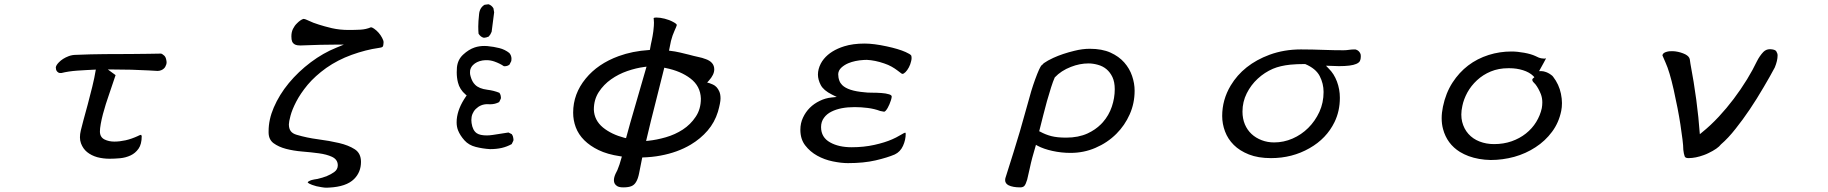

<svg xmlns="http://www.w3.org/2000/svg" viewBox="-20 -704 8540 897"><path d="M642.1 -68.4Q640.6 -72.8 639.2 -74.2Q632.8 -73.2 626.5 -69.8L626 -69.3Q594.2 -54.7 566.7 -48.6Q539.1 -42.5 513.9 -42.5Q488.8 -42.5 468.8 -52.2Q446.8 -63 446.8 -89.8Q446.8 -103 450.7 -125Q454.6 -147 460.9 -170.9Q474.6 -221.2 487.3 -256.3L520 -353Q518.6 -354.5 483.9 -379.4H506.8Q597.7 -379.4 674.3 -375L715.8 -372.6Q724.1 -372.6 732.4 -375.7Q740.7 -378.9 746.1 -384.3Q751 -389.2 752.4 -392.6Q758.3 -403.3 758.3 -413.1Q758.3 -418 756.3 -426.3Q753.9 -438 747.1 -444.3Q736.8 -453.6 731.4 -453.6Q706.1 -453.6 672.9 -452.6Q639.6 -451.7 589.4 -451.7Q539.1 -451.7 471.2 -451.2Q403.3 -450.7 336.4 -447.8H335.9Q316.9 -447.8 300.3 -441.4Q272.5 -430.7 255.4 -413.1Q242.2 -399.9 240.7 -389.2Q241.2 -381.8 242.2 -377.9Q244.6 -372.1 247.6 -369.1Q250.5 -366.2 253.7 -364.5Q256.8 -362.8 263.2 -362.8Q264.6 -362.8 266.6 -362.8Q299.8 -371.1 340.8 -374Q360.8 -375.5 380.9 -376.5Q400.9 -377.4 427.7 -378.9Q421.4 -340.3 411.1 -298.8Q389.6 -212.4 369.6 -141.6Q361.3 -110.4 357.4 -94Q353.5 -77.6 353.5 -62.5Q353.5 -47.4 358.4 -34.2Q367.7 -9.3 386.7 6.3Q406.7 22.5 434.1 30.3Q461.9 37.6 492.2 37.6Q514.2 37.6 541.5 35.2Q567.4 32.7 590.3 22Q612.3 11.7 627.2 -9.3Q642.1 -30.3 642.1 -68.4ZM639.2 -74.2Z M1387.2 -491.7Q1483.4 -495.6 1548.8 -495.6H1586.4L1551.8 -481.4Q1489.7 -456.5 1431.9 -413.1Q1374 -369.6 1329.3 -315.7Q1284.7 -261.7 1258.8 -201.2Q1234.9 -145.5 1234.9 -91.3Q1234.9 -87.4 1234.9 -83Q1235.8 -51.8 1257.8 -35.2Q1281.7 -17.6 1316.4 -8.5Q1351.1 0.5 1391.6 3.9Q1433.6 7.3 1469.7 12.2Q1505.9 17.1 1530.3 28.3Q1558.1 41 1558.1 68.4Q1558.1 87.9 1541 100.1Q1525.9 110.8 1507.3 118.4Q1488.8 126 1461.9 132.3H1460.9Q1449.2 133.8 1435.5 137.2Q1427.7 139.6 1421.9 143.6L1419.4 145Q1418 147 1417.5 148.9Q1421.4 153.3 1438 159.7Q1457 167 1481.4 170.4Q1495.6 172.9 1504.4 172.9Q1513.2 172.9 1517.1 172.4Q1598.1 168.5 1634.3 132.3Q1666.5 100.1 1666.5 52.2Q1666.5 12.2 1637.5 -6.6Q1608.4 -25.4 1563.7 -35.9Q1519 -46.4 1466.3 -53.2Q1413.6 -60.1 1366.2 -74.2Q1347.2 -79.6 1338.4 -91.3Q1329.6 -103 1329.6 -123Q1329.6 -134.8 1337.2 -163.3Q1344.7 -191.9 1364 -229.2Q1383.3 -266.6 1417.5 -308.1Q1452.1 -349.1 1504.4 -386.7Q1558.1 -424.3 1623 -447.8Q1689.5 -471.7 1749 -480Q1762.2 -481.4 1767.6 -485.4L1770 -490.2Q1771.5 -496.1 1772 -506.8Q1772 -514.6 1765.1 -527.3Q1751.5 -553.2 1728 -569.8Q1719.7 -575.7 1713.4 -576.7Q1690.4 -566.9 1664.1 -565.4Q1637.7 -564 1609.4 -564Q1567.4 -564 1530.8 -572.3Q1494.1 -581.1 1470.2 -588.9Q1441.4 -597.7 1423.6 -606.7Q1405.8 -615.7 1397 -615.7Q1382.3 -610.4 1367.2 -594.7Q1356.4 -584.5 1348.6 -568.8Q1341.3 -553.7 1341.3 -534.2Q1341.3 -518.1 1344.7 -510.3Q1349.1 -499.5 1361.3 -494.6Q1368.7 -491.7 1381.3 -491.7Q1384.3 -491.7 1387.2 -491.7Z M2256.8 -217.3 2269.5 -216.8Q2293 -216.8 2312 -227.1L2319.8 -243.2Q2320.3 -245.1 2320.3 -249.3Q2320.3 -253.4 2318.6 -259.3Q2316.9 -265.1 2313 -270.5Q2286.1 -281.2 2256.8 -284.7Q2217.8 -289.6 2199.7 -308.1Q2185.5 -321.8 2178.7 -346.7Q2175.8 -356.4 2175.8 -363.3Q2175.8 -370.1 2176.3 -374.5Q2178.7 -388.7 2189.5 -399.9Q2206.1 -416.5 2233.4 -421.4Q2243.7 -422.9 2253.4 -422.9Q2272 -422.9 2290 -416.5Q2315.9 -407.2 2333.5 -395Q2335.4 -394.5 2336.9 -394.5Q2351.1 -394.5 2360.4 -402.3L2368.7 -418.9Q2369.6 -423.8 2369.6 -429.2Q2369.6 -444.8 2359.4 -456.5Q2338.9 -472.7 2313.2 -479.2Q2287.6 -485.8 2256.3 -488.8Q2249 -489.3 2242.2 -489.3Q2219.2 -489.3 2197.8 -482.4Q2169.9 -473.1 2143.6 -448.7Q2118.2 -425.3 2114.7 -388.7Q2113.8 -377.4 2113.8 -366.2Q2113.8 -340.8 2119.6 -318.4Q2127.4 -286.1 2155.3 -262.2L2160.2 -258.3L2156.2 -252.4Q2118.7 -198.2 2113.8 -146Q2113.3 -139.2 2113.3 -132.3Q2113.3 -111.8 2120.1 -94.7Q2129.4 -71.3 2149.9 -48.3Q2169.9 -25.9 2202.6 -17.6Q2235.4 -9.3 2269.5 -7.3Q2299.3 -7.3 2324 -12.9Q2348.6 -18.6 2370.6 -30.8L2378.4 -46.9Q2378.9 -49.3 2378.9 -52.2Q2378.9 -55.2 2377.9 -59.6Q2377 -68.8 2371.1 -77.1L2355.5 -85Q2322.8 -79.6 2282.7 -73.7Q2266.1 -71.3 2254.4 -71.3Q2222.7 -71.3 2207.5 -81.5Q2188 -94.7 2183.1 -129.4Q2182.1 -136.7 2182.1 -143.1Q2182.1 -173.8 2202.6 -194.8Q2225.6 -217.3 2256.8 -217.3ZM2239.3 -527.8Q2240.2 -527.8 2243.2 -527.8Q2246.1 -527.8 2251.5 -529.1Q2256.8 -530.3 2263.2 -533.2Q2272 -542.5 2276.9 -555.7L2288.6 -646.5L2285.2 -665.5Q2276.4 -679.7 2262.2 -684.1L2243.7 -681.6Q2221.2 -668 2218.3 -638.7Q2214.4 -602.1 2214.4 -580.6Q2214.4 -559.1 2215.8 -546.4Q2225.6 -531.2 2239.3 -527.8Z M3034.7 -583Q3032.7 -555.7 3028.8 -535.6Q3027.3 -527.3 3025.4 -518.1Q3021 -499.5 3016.1 -470.7Q2972.7 -467.8 2937.7 -460.7Q2902.8 -453.6 2870.6 -441.9Q2772.9 -406.2 2716.3 -336.9Q2657.7 -265.6 2657.7 -177.7Q2657.7 -142.1 2669.9 -109.4Q2682.6 -75.7 2709.7 -48.8Q2736.8 -22 2776.4 -2.9Q2817.4 17.1 2877 25.9L2885.3 27.3Q2873.5 70.3 2864.3 90.8Q2859.9 99.6 2855.5 108.4Q2848.1 125 2848.1 138.2Q2848.1 156.7 2864.3 166Q2874 171.4 2891.6 171.4Q2916.5 171.4 2930.2 165.5Q2943.4 160.2 2951.7 146Q2960.9 130.9 2965.8 105.5Q2971.2 78.6 2980.5 31.7Q3027.3 30.3 3065.9 22.9Q3145.5 8.3 3207 -28.3Q3252.9 -55.7 3285.9 -94Q3318.8 -132.3 3334 -181.6Q3346.2 -224.1 3346.2 -244.1Q3346.2 -264.2 3340.3 -276.9Q3330.1 -300.3 3310.5 -309.1Q3301.3 -313.5 3294.9 -315.4L3283.7 -318.4L3291.5 -327.1Q3316.9 -355 3316.9 -379.9Q3316.9 -414.6 3274.9 -428.7H3274.4Q3263.2 -433.6 3241.7 -438Q3218.8 -442.9 3200.2 -448.2Q3183.6 -452.6 3157.7 -458.5Q3131.8 -464.4 3113.3 -466.3L3105.5 -467.3Q3113.3 -506.3 3114.7 -512.7Q3121.6 -539.6 3130.9 -559.6Q3140.6 -580.6 3142.1 -587.4Q3141.6 -589.4 3138.2 -592.8Q3134.8 -596.2 3125.5 -601.1Q3106.9 -611.3 3085.2 -616.7Q3063.5 -622.1 3046.4 -622.1Q3036.1 -622.1 3033.7 -619.6Q3033.7 -619.6 3033.7 -618.9Q3033.7 -618.2 3034.4 -612.5Q3035.2 -606.9 3035.2 -598.1Q3035.2 -589.4 3034.7 -583ZM3000.5 -392.6Q2932.1 -155.8 2924.1 -128.7Q2916 -101.6 2904.8 -58.6L2897.5 -60.1Q2836.4 -76.2 2796.9 -108.4Q2756.3 -142.1 2754.4 -191.9V-192.4Q2754.4 -238.3 2777.3 -273.9Q2800.3 -309.1 2835 -333.5Q2869.6 -357.9 2910.6 -372.1Q2951.7 -386.2 2989.3 -391.1ZM2998.5 -45.4Q3010.3 -96.7 3021 -139.2Q3031.7 -181.6 3039.6 -212.9Q3049.3 -252.9 3083.5 -387.7L3090.3 -386.2Q3160.2 -372.1 3205.6 -337.4Q3252.4 -301.8 3254.4 -243.7V-243.2Q3254.4 -193.8 3230 -158.2Q3206.5 -122.6 3169.9 -98.6Q3133.8 -75.2 3090.6 -62.7Q3047.4 -50.3 3008.8 -46.4Z M3896 -357.4V-357.9Q3897 -375.5 3910.9 -388.2Q3924.8 -400.9 3943.4 -408.7Q3974.1 -421.4 4014.6 -423.8Q4022 -424.3 4029.3 -424.3H4029.8Q4068.4 -422.4 4110.8 -407.7Q4129.9 -401.4 4145.5 -392.6Q4161.1 -383.8 4172.4 -375Q4187.5 -363.3 4190.2 -361.6Q4192.9 -359.9 4193.8 -359.4Q4195.3 -358.9 4196.3 -358.9Q4202.1 -358.9 4210.4 -367.2Q4218.8 -375.5 4226.1 -389.2Q4233.4 -402.8 4236.8 -418.5Q4238.8 -426.3 4238.8 -432.6Q4238.8 -439 4237.3 -444.3Q4232.9 -451.2 4210.9 -460.9Q4177.7 -475.6 4123 -487.3Q4062 -500.5 4019.5 -500.5Q3964.8 -500.5 3924.3 -487.8Q3861.8 -468.3 3829.1 -428.7Q3820.3 -418 3814.5 -406.7Q3801.3 -380.9 3801.3 -355.5Q3801.3 -332 3814.5 -306.6Q3827.6 -281.7 3866.7 -262.2L3889.2 -251L3864.3 -248.5Q3835.9 -245.6 3810.1 -232.9Q3755.9 -207 3731.4 -154.3Q3719.2 -128.4 3719.2 -97.7Q3719.2 -54.2 3741.7 -24.9Q3764.6 4.9 3798.1 23.4Q3831.5 42 3870.8 50Q3910.2 58.1 3941.4 58.1Q4015.6 58.1 4071 45.2Q4126.5 32.2 4160.2 17.6Q4186 5.4 4198.7 -22.5Q4211.4 -50.3 4211.4 -80.1Q4211.4 -81.5 4209.5 -84Q4209.5 -84.5 4209 -84.5Q4204.6 -83.5 4188 -73.7Q4165 -60.1 4148.4 -53.2Q4114.3 -38.1 4064.9 -27.1Q4015.6 -16.1 3959 -16.1Q3898.4 -16.1 3858.4 -38.6Q3815.9 -62 3815.9 -110.4Q3815.9 -135.3 3829.6 -153.8Q3842.8 -171.9 3864.7 -182.6Q3906.2 -203.6 3972.7 -203.6Q4002.4 -203.6 4033.7 -199.7Q4064.9 -195.8 4092.3 -185.5Q4107.4 -182.1 4110.4 -182.1Q4116.7 -182.1 4127 -199.7Q4135.7 -214.8 4142.6 -236.3Q4146 -248 4146 -252.9Q4146 -259.3 4134.3 -263.2Q4118.7 -268.1 4097.2 -269.5Q4075.2 -271 4053 -271Q4030.8 -271 4018.6 -272.9Q3941.9 -279.3 3914.6 -306.6Q3905.3 -315.9 3901.4 -327.1Q3896 -341.3 3896 -357.4ZM4209 -84.5Z M4676.8 128.9Q4675.8 134.8 4675.8 137.2Q4675.8 153.3 4691.9 161.6Q4711.9 171.4 4746.1 171.4Q4759.3 171.4 4765.6 164.6Q4772.5 156.7 4778.8 135.3Q4784.7 112.3 4790.5 84.2Q4796.4 56.2 4802.7 32.7Q4809.1 9.3 4819.8 -27.3L4827.6 -22.9Q4856 -7.8 4897.2 1.2Q4938.5 10.3 4981.4 10.3Q5043.5 10.3 5097.7 -13.2Q5153.8 -37.1 5195.8 -79.1Q5234.9 -118.2 5257.8 -169.7Q5280.8 -221.2 5280.8 -280.3Q5280.8 -314.5 5269 -349.1Q5257.3 -383.8 5232.4 -412.1Q5207.5 -440.4 5168 -458.3Q5128.4 -476.1 5071.3 -476.1Q5037.1 -476.1 5000 -466.8Q4944.8 -453.6 4900.9 -433.6Q4873.5 -420.9 4857.9 -409.7Q4853 -406.2 4850.6 -402.3Q4848.1 -401.4 4846.7 -399.9Q4836.9 -390.1 4815.9 -332.5Q4797.4 -281.7 4780.3 -215.8Q4742.2 -77.1 4715.3 6.8Q4688.5 89.8 4676.8 128.9ZM5065.4 -407.7Q5085.9 -407.7 5108.9 -401.4Q5155.8 -388.7 5177.2 -343.8Q5188 -320.8 5188 -287.1Q5188 -246.1 5174.3 -205.6Q5160.6 -165 5132.3 -132.8L5123.5 -123.5Q5097.7 -97.7 5061 -80.6Q5018.1 -61 4960.9 -61Q4918.9 -61 4891.6 -68.1Q4864.3 -75.2 4840.3 -88.4L4835 -90.8Q4845.2 -129.9 4854 -166Q4870.1 -231.4 4890.6 -295.9Q4899.4 -323.7 4907.7 -342.3Q4937.5 -374 4983.4 -391.6Q5024.4 -407.7 5065.4 -407.7Z M6174.8 -397Q6215.3 -395 6235.4 -395Q6292.5 -395 6315.9 -405.3Q6329.6 -411.1 6333.5 -419.4Q6337.4 -427.7 6337.4 -438.5Q6337.4 -440.9 6337.4 -443.4Q6337.4 -451.2 6334 -456.5Q6327.6 -467.8 6316.4 -471.7Q6313 -473.1 6311.5 -473.1Q6294.4 -473.1 6282.2 -471.2Q6270 -469.2 6256.8 -469.2Q6212.4 -469.2 6173.3 -470.7Q6108.9 -473.1 6057.6 -473.1Q5979 -473.1 5911.1 -448.2Q5788.6 -402.8 5729.5 -304.2Q5689.9 -237.8 5689.9 -162.1Q5689.9 -125.5 5703.1 -90.1Q5716.3 -54.7 5743.9 -27.1Q5771.5 0.5 5814.7 17.6Q5857.9 34.7 5918 34.7Q6017.1 34.7 6098.1 -11.7Q6177.2 -56.6 6214.8 -133.8Q6239.7 -185.1 6239.7 -247.1Q6239.7 -286.6 6226.1 -323Q6212.4 -359.4 6188 -383.3ZM6163.6 -274.4Q6163.6 -224.1 6144 -181.2Q6124 -138.2 6092 -106.4Q6060.1 -74.7 6018.6 -56.6Q5977.1 -38.6 5932.6 -38.6Q5901.9 -38.6 5875 -48.8Q5818.4 -70.3 5795.9 -123Q5784.7 -149.9 5784.7 -182.6Q5784.7 -228.5 5804.7 -268.1Q5824.2 -307.1 5856 -336.4Q5887.7 -365.7 5927.2 -382.8Q5960.9 -397 6008.3 -401.9Q6037.6 -404.8 6076.2 -404.8H6077.6Q6127.4 -383.8 6145.5 -348.6Q6163.6 -313.5 6163.6 -274.4Z M7202.6 -430.7Q7202.6 -431.2 7202.1 -431.6Q7199.2 -430.2 7194.1 -430.2Q7189 -430.2 7181.9 -431.4Q7174.8 -432.6 7168.5 -435.1Q7162.1 -437.5 7152.8 -442.4Q7132.8 -451.7 7100.8 -457.5Q7068.8 -463.4 7041 -463.4Q6986.3 -463.4 6935.1 -447.3Q6827.6 -413.1 6766.1 -318.4Q6734.4 -269.5 6721.2 -205.6Q6715.3 -177.2 6715.3 -151.9Q6715.3 -124.5 6721.7 -101.1Q6740.2 -31.7 6800.8 5.9Q6819.3 17.1 6841.3 25.4Q6888.2 42.5 6944.3 43.5Q7000 43.5 7054.2 28.8Q7108.4 13.7 7153.8 -16.1Q7199.2 -45.4 7231 -88.4Q7262.7 -130.9 7273.9 -186Q7277.3 -202.6 7277.3 -222.7Q7277.3 -242.7 7272.5 -266.1Q7263.7 -309.6 7235.8 -345.7Q7235.4 -347.2 7231.9 -350.1Q7228.5 -353 7225.3 -355.2Q7222.2 -357.4 7218.3 -359.9Q7210.9 -364.3 7203.1 -367.2Q7190.9 -371.6 7182.6 -371.6H7170.4Q7187 -401.9 7191.9 -410.6Q7199.7 -424.8 7202.6 -430.7ZM7185.5 -225.6Q7185.5 -212.4 7183.1 -198.7Q7175.8 -165 7157 -134.3Q7138.2 -103.5 7108.9 -80.3Q7079.6 -57.1 7042 -43.9Q7004.4 -30.8 6960 -30.8Q6923.3 -30.8 6892.1 -43Q6860.8 -55.2 6840.1 -78.6Q6819.3 -102.1 6811 -134.8Q6807.1 -150.4 6807.1 -168.9Q6807.1 -187.5 6812 -209.5Q6818.4 -240.7 6835.4 -272Q6852.5 -303.2 6880.4 -329.1Q6908.2 -355 6944.8 -370.1Q6981.4 -385.3 7026.4 -385.3Q7029.3 -385.3 7032.2 -385.3Q7065.4 -385.3 7095.2 -376Q7125 -366.7 7143.1 -349.1L7148.4 -343.3Q7141.6 -337.4 7141.1 -336.9Q7138.7 -334.5 7138.7 -331.5Q7138.7 -324.7 7146.5 -317.4L7153.3 -310.1Q7167.5 -292 7178.7 -264.2Q7185.5 -246.1 7185.5 -225.6Z M7807.6 -463.9Q7800.8 -464.8 7796.6 -464.8Q7792.5 -464.8 7788.8 -464.8Q7785.2 -464.8 7777.8 -464.4Q7758.3 -461.4 7751 -454.1Q7747.6 -450.7 7746.6 -445.3Q7752 -431.6 7761.2 -411.6Q7779.8 -371.1 7799.3 -284.7Q7819.8 -192.9 7830.6 -122.6Q7836.4 -84 7840.3 -53.2Q7844.2 -22.5 7844.2 -4.4Q7846.2 14.2 7850.6 26.4Q7853.5 34.7 7868.2 34.7Q7901.4 34.7 7939.9 20.5Q7951.2 16.6 7961.9 11.2Q7982.4 1.5 7998 -9.3Q8013.2 -20 8020 -29.3Q8054.2 -58.6 8088.9 -103Q8154.8 -185.5 8219.7 -296.9Q8249.5 -347.2 8271.5 -388.7Q8284.7 -420.4 8284.7 -445.3Q8284.7 -454.6 8278.3 -464.8Q8272.5 -473.1 8250.5 -474.1Q8249.5 -474.1 8248.5 -474.1Q8231 -474.1 8218.3 -461.4Q8200.7 -442.9 8188 -417.5Q8169.4 -378.4 8142.1 -333.5Q8082.5 -236.8 8010.3 -159.2Q7971.7 -117.7 7932.1 -85.9L7921.4 -77.1Q7910.2 -233.9 7877.4 -406.7Q7877.4 -407.2 7874.5 -426.8Q7872.1 -440.4 7853.5 -450.2Q7832.5 -460.4 7807.6 -463.9Z"/></svg>

Font: Bakudai
Style: ExtraLight
Weight: 200
Version: Version 1.48